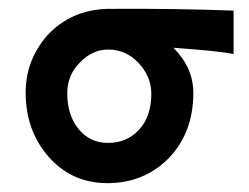

<svg xmlns="http://www.w3.org/2000/svg" viewBox="-20 -409 563 434"><path d="M508 -385V-287Q472 -294 372 -301Q417 -256 417 -199Q417 -109 361 -51Q305 5 223 5Q140 5 87 -58Q38 -116 38 -200Q38 -272 86 -328Q140 -387 224 -389Q375 -390 508 -385ZM322 -197Q322 -236 293 -267Q264 -297 225 -297Q188 -297 160 -267Q132 -239 132 -198Q132 -149 157.5 -117.5Q183 -86 224 -86Q267 -86 294.5 -116Q322 -146 322 -197Z"/></svg>

Font: GFS Neohellenic Rg
Style: Bold
Weight: 700
Designer: Designed by Takis Katsoulidis and George D. Matthiopoulos.
Foundry: Designed by Takis Katsoulidis and George D. Matthiopoulos.
Version: Version 1.0